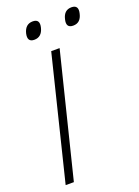

<svg xmlns="http://www.w3.org/2000/svg" viewBox="-150 -858 668 923"><g transform="rotate(-20 183.5 -397.0)"><path d="M365 -751Q355 -708 317 -708Q279 -708 290 -751Q300 -794 338 -794Q376 -794 365 -751ZM167 -751Q156 -708 118 -708Q81 -708 91 -751Q102 -794 140 -794Q178 -794 167 -751ZM62 0H20L175 -629H218Z"/></g></svg>

Font: TypoPRO Sinkin Sans
Style: 200 X Light Italic
Weight: 200
Italic angle: -112°
Designer: Keith Bates
Foundry: K-Type
Version: Sinkin Sans (version 1.0)  by Keith Bates   •   © 2014   www